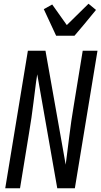

<svg xmlns="http://www.w3.org/2000/svg" viewBox="-20 -1006 541 1026"><path d="M8 0 129 -735H223L331 -126Q332 -136 333.5 -146Q335 -156 336 -165L350 -276Q355 -317 361 -358.5Q367 -400 374 -441L422 -735H501L380 0H286L179 -609Q177 -599 176 -589Q175 -579 173 -570L159 -459Q154 -418 148 -376.5Q142 -335 135 -294L87 0ZM280 -815 214 -957 259 -982 337 -872 453 -986 493 -953 428 -874 378 -815Z"/></svg>

Font: Iosevka Algr
Style: Italic
Weight: 400
Italic angle: -9°
Monospace: yes
Designer: Belleve Invis
Foundry: Belleve Invis
Version: Version 26.0.2; ttfautohint (v1.8.3)